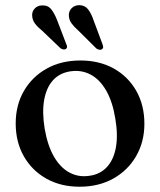

<svg xmlns="http://www.w3.org/2000/svg" viewBox="-20 -714 622 746"><path d="M292.5 -479Q366 -479 422 -447.8Q478 -416.5 509.5 -361Q541 -305.5 541 -233Q541 -163 509 -107.5Q477 -52 420.2 -20.2Q363.5 11.5 289 11.5Q216 11.5 160 -20Q104 -51.5 72.5 -107Q41 -162.5 41 -234.5Q41 -305.5 73 -360.8Q105 -416 161.5 -447.5Q218 -479 292.5 -479ZM327.5 -31Q369 -36.5 395.2 -64.8Q421.5 -93 430.2 -140.8Q439 -188.5 428 -253.5Q417.5 -318.5 392.8 -361.8Q368 -405 332.5 -424Q297 -443 254.5 -437Q212.5 -431 186.5 -402.8Q160.5 -374.5 151.8 -326.8Q143 -279 153.5 -214.5Q164.5 -149.5 189.2 -106.2Q214 -63 249.5 -43.8Q285 -24.5 327.5 -31ZM202 -635.5 237 -544Q240 -538 240.5 -533Q241 -528 236.5 -524Q232.5 -521 226.2 -522Q220 -523 215 -526.5L144 -594.5Q126.5 -608.5 116.2 -622Q106 -635.5 105 -652.5Q103.5 -668 114.2 -680.2Q125 -692.5 143.5 -693Q166 -694 178.8 -678.2Q191.5 -662.5 202 -635.5ZM344 -634 378 -543Q380.5 -536.5 380.8 -531.2Q381 -526 376 -523Q372 -519.5 366 -520.8Q360 -522 354.5 -525.5L284.5 -595Q268 -609.5 258 -623.2Q248 -637 247.5 -654Q247 -670 258 -681.8Q269 -693.5 287.5 -694Q309.5 -694 322.2 -677.8Q335 -661.5 344 -634Z"/></svg>

Font: Fraunces 16pt
Style: Regular
Weight: 400
Version: Version 1.000;[b76b70a41]